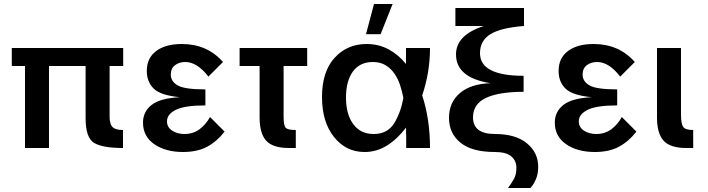

<svg xmlns="http://www.w3.org/2000/svg" viewBox="-20 -740 3539 960"><path d="M105 -410H39V-500H596V-410H528V-158Q528 -120 542.5 -105Q557 -90 595 -90V0Q493 0 450.5 -25.5Q408 -51 408 -149V-410H225V0H105Z M1103 -82Q1065 -33 1016 -6.5Q967 20 895 20Q808 20 751.5 -19Q695 -58 695 -127Q695 -181 737.5 -215Q780 -249 880 -254Q783 -263 748.5 -297Q714 -331 714 -385Q714 -450 761 -485Q808 -520 889 -520Q1016 -520 1095 -430L1022 -357Q966 -430 906 -430Q876 -430 855 -414Q834 -398 834 -367Q834 -333 868.5 -313Q903 -293 1007 -293V-213Q904 -213 859.5 -191Q815 -169 815 -133Q815 -104 840.5 -87Q866 -70 902 -70Q946 -70 978 -94Q1010 -118 1030 -155Z M1178 -500H1516V-410H1398V-157Q1398 -110 1409.5 -100Q1421 -90 1459 -90V0H1425Q1344 0 1311 -36.5Q1278 -73 1278 -153V-410H1178Z M2011 0Q2011 -24 2011 -49.5Q2011 -75 2010 -102Q1968 -46 1916 -13Q1864 20 1803 20Q1710 20 1650 -55Q1590 -130 1590 -255Q1590 -382 1653 -451Q1716 -520 1813 -520Q1873 -520 1922.5 -493.5Q1972 -467 2010 -420V-500H2130Q2130 -378 2091 -263Q2130 -145 2130 0ZM1848 -70Q1917 -70 1950 -122.5Q1983 -175 1997 -250Q1991 -282 1980.5 -314Q1970 -346 1952.5 -371.5Q1935 -397 1908.5 -413.5Q1882 -430 1844 -430Q1780 -430 1745 -383Q1710 -336 1710 -253Q1710 -168 1746.5 -119Q1783 -70 1848 -70ZM1850 -720H1943L1883 -569H1810Z M2599 -610Q2484 -601 2432 -569Q2380 -537 2380 -474Q2380 -361 2598 -361V-281Q2475 -281 2410 -250.5Q2345 -220 2345 -153Q2345 -70 2455 -70Q2558 -70 2614.5 -23.5Q2671 23 2671 94Q2671 131 2658.5 158.5Q2646 186 2632 200H2520Q2539 174 2550.5 153Q2562 132 2562 98Q2562 64 2536.5 42Q2511 20 2454 20Q2340 20 2282.5 -26.5Q2225 -73 2225 -151Q2225 -228 2279.5 -274.5Q2334 -321 2433 -324Q2260 -351 2260 -468Q2260 -565 2399 -610H2257V-700H2600V-610Z M3162 -82Q3124 -33 3075 -6.5Q3026 20 2954 20Q2867 20 2810.5 -19Q2754 -58 2754 -127Q2754 -181 2796.5 -215Q2839 -249 2939 -254Q2842 -263 2807.5 -297Q2773 -331 2773 -385Q2773 -450 2820 -485Q2867 -520 2948 -520Q3075 -520 3154 -430L3081 -357Q3025 -430 2965 -430Q2935 -430 2914 -414Q2893 -398 2893 -367Q2893 -333 2927.5 -313Q2962 -293 3066 -293V-213Q2963 -213 2918.5 -191Q2874 -169 2874 -133Q2874 -104 2899.5 -87Q2925 -70 2961 -70Q3005 -70 3037 -94Q3069 -118 3089 -155Z M3446 0H3412Q3331 0 3298 -36.5Q3265 -73 3265 -153V-500H3385V-167Q3385 -120 3396.5 -105Q3408 -90 3446 -90Z"/></svg>

Font: Moderustic Med
Style: Regular
Weight: 500
Designer: Tural Alisoy
Foundry: TAFT Foundry
Version: Version 2.110